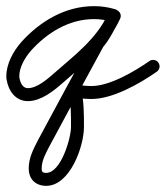

<svg xmlns="http://www.w3.org/2000/svg" viewBox="-34 -292 537 622"><path d="M353.2 -236.1C356.4 -247.3 350 -258.9 338.9 -262.2C315.8 -268.9 294.7 -272.1 270.5 -272.1C177.2 -272.1 95.3 -223 34.4 -155C34.4 -155 34.3 -154.9 34.2 -154.8C34.1 -154.8 34.1 -154.7 34.1 -154.7C8.4 -124.7 -13.5 -85.1 -13.5 -44.8C-13.5 -41.4 -13.3 -38 -12.7 -34.6C-6.8 2 15.8 35.6 56.6 35.6C98 35.6 138.5 3.6 167.9 -22.2C239.5 -85.4 314.5 -142.1 355.1 -231.3C360.7 -243.6 354.5 -254.2 345.3 -258.8C336.2 -263.4 324 -261.9 317.5 -250C302.2 -221.7 288 -190.1 267.1 -165.7C267 -165.6 266.4 -164.7 265.8 -163.9C265.2 -163 264.6 -162.1 264.6 -162.1C205.5 -53.9 146.7 54.5 88.5 163.1C88.5 163.1 88.4 163.2 88.4 163.3C88.3 163.4 88.3 163.5 88.3 163.5C73.4 192.6 59 220.2 59 254.1C59 285.8 78.4 307.6 110.5 309.9C112.2 310.1 114 310.1 115.7 310.1C192.5 310.1 238 182.9 238 119C238 79.8 238.2 34.8 228.3 -3.3C226.7 -9.7 217.3 -3.9 209.9 3.8C202.6 11.6 197.3 21.2 203.8 22.6C223.5 26.6 242.3 28.7 262.6 28.7C331.4 28.7 418.7 -21 474 -59.8C483.5 -66.5 485.9 -79.5 479.2 -89C472.5 -98.5 459.5 -100.9 450 -94.2C402.4 -60.9 321.8 -13.3 262.6 -13.3C245.1 -13.3 229.2 -15.1 212.2 -18.6C205.8 -19.9 198.8 -16.6 193.9 -11.4C188.9 -6.2 186 0.9 187.7 7.3C196.7 41.7 196 83.6 196 119C196 156.7 163.1 268.1 115.7 268.1C115 268.1 114.2 268.1 113.5 268.1C103.3 267.3 101 264 101 254.1C101 227.6 114.1 205.3 125.7 182.5C125.7 182.5 125.7 182.6 125.6 182.7C125.6 182.8 125.5 182.9 125.5 182.9C183.7 74.4 242.4 -33.8 301.4 -141.9C301.5 -142 300.8 -141.1 300.2 -140.1C299.5 -139.2 298.9 -138.3 298.9 -138.3C322 -165.2 337.7 -199 354.5 -230C360.9 -241.9 354.3 -252.7 344.7 -257.5C335.1 -262.3 322.5 -261 316.9 -248.7C279.1 -165.7 206.8 -112.5 140.1 -53.8C119.9 -35.9 85.8 -6.4 56.6 -6.4C38.1 -6.4 31.2 -26 28.7 -41.4C28.5 -42.5 28.5 -43.7 28.5 -44.8C28.5 -74.7 47.1 -105.3 65.9 -127.3C65.9 -127.3 65.9 -127.2 65.8 -127.2C65.7 -127.1 65.6 -127 65.6 -127C118.5 -186 189.3 -230.1 270.5 -230.1C290.8 -230.1 307.9 -227.4 327.1 -221.8C338.3 -218.6 349.9 -225 353.2 -236.1Z"/></svg>

Font: FRB American Cursive Guidelines Medium
Style: Italic
Weight: 500
Italic angle: -25°
Version: Version 2.0;Modular Font Editor K font №1